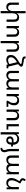

<svg xmlns="http://www.w3.org/2000/svg" viewBox="3288 -4092 1044 7661"><g transform="rotate(90 3810.5 -261.0)"><path d="M669.9 -502Q752.9 -502 800.5 -455.1Q848.1 -408.2 848.1 -314V0H758.8V-296.9Q758.8 -365.2 729 -397.2Q699.2 -429.2 648.9 -429.2Q585.9 -429.2 547.4 -382.6Q508.8 -335.9 508.8 -241.2V235.8H419.9V-1Q419.9 -22 421.9 -43.5Q423.8 -64.9 426.8 -86.9H419.9Q400.9 -48.8 361.3 -19.5Q321.8 9.8 258.8 9.8Q176.8 9.8 129.4 -37.6Q82 -85 82 -178.2V-492.2H170.9V-194.8Q170.9 -127.9 200.9 -95.5Q231 -63 279.8 -63Q342.8 -63 381.3 -110.6Q419.9 -158.2 419.9 -252V-759.8H508.8V-507.8Q508.8 -482.9 507.8 -457Q506.8 -431.2 503.9 -404.8H509.8Q529.8 -444.8 568.4 -473.4Q606.9 -502 669.9 -502Z M1018.1 0V-492.2H1088.4L1099.1 -404.8H1104Q1124 -444.8 1164.6 -473.4Q1205.1 -502 1268.1 -502Q1351.1 -502 1398.2 -455.1Q1445.3 -408.2 1445.3 -314V0H1356V-296.9Q1356 -365.2 1326.7 -397.2Q1297.4 -429.2 1247.1 -429.2Q1184.1 -429.2 1145.5 -382.6Q1106.9 -335.9 1106.9 -241.2V0Z M1615.2 235.8V-492.2H1685.5L1696.3 -404.8H1701.2Q1721.2 -444.8 1761.7 -473.4Q1802.2 -502 1865.2 -502Q1948.2 -502 1995.4 -455.1Q2042.5 -408.2 2042.5 -314V0H1953.1V-296.9Q1953.1 -365.2 1923.8 -397.2Q1894.5 -429.2 1844.2 -429.2Q1781.2 -429.2 1742.7 -382.6Q1704.1 -335.9 1704.1 -241.2V235.8Z M2563.5 0H2562.5L2547.4 -60.1H2546.4Q2518.6 -32.2 2470.9 -11.2Q2423.3 9.8 2361.3 9.8Q2271.5 9.8 2222.9 -37.6Q2174.3 -85 2174.3 -176.8Q2174.3 -230 2194.3 -274.9Q2214.4 -319.8 2262.9 -365.5Q2311.5 -411.1 2396.5 -462.9Q2457.5 -500 2487.5 -521Q2517.6 -542 2527.6 -553.5Q2537.6 -564.9 2537.6 -573.2Q2537.6 -581.1 2528.1 -587.6Q2518.6 -594.2 2491 -600.1Q2463.4 -606 2409.7 -612.8Q2349.6 -621.1 2314 -630.1Q2278.3 -639.2 2260 -654.5Q2241.7 -669.9 2235.6 -695.1Q2229.5 -720.2 2229.5 -759.8H2306.6Q2306.6 -733.9 2317.6 -719Q2328.6 -704.1 2361.1 -695.1Q2393.6 -686 2459.5 -678.2Q2531.2 -669.9 2570.3 -657.5Q2609.4 -645 2624 -627.9Q2638.7 -610.8 2638.7 -586.9Q2638.7 -568.8 2632.1 -552.5Q2625.5 -536.1 2604.5 -515.6Q2583.5 -495.1 2540.5 -465.8L2637.7 -69.8H2704.6V0ZM2264.6 -176.8Q2264.6 -121.1 2293 -92Q2321.3 -63 2382.3 -63Q2422.4 -63 2463.4 -76.9Q2504.4 -90.8 2534.7 -116.2L2461.4 -416Q2455.6 -412.1 2448.7 -408.2Q2347.7 -347.2 2306.2 -292Q2264.6 -236.8 2264.6 -176.8Z M2979.5 8.8Q2900.4 8.8 2853.5 -36.1Q2806.6 -81.1 2806.6 -170.9V-492.2H2895.5V-188Q2895.5 -125 2925 -94.5Q2954.6 -64 3000.5 -64Q3062.5 -64 3100.1 -106.9Q3137.7 -149.9 3137.7 -241.2V-492.2H3226.6V-188Q3226.6 -125 3256.1 -94.5Q3285.6 -64 3331.5 -64Q3390.6 -64 3429.2 -106.9Q3467.8 -149.9 3467.8 -241.2V-492.2H3556.6V0H3487.8L3475.6 -80.1H3470.7Q3452.6 -44.9 3414.1 -18.1Q3375.5 8.8 3310.5 8.8Q3255.4 8.8 3214.6 -14.2Q3173.8 -37.1 3155.8 -83H3150.4Q3131.8 -43 3085.7 -17.1Q3039.6 8.8 2979.5 8.8Z M4098.6 -69.8H4242.7V0H4001.5V-58.1Q4037.6 -106 4056.6 -143.1Q4075.7 -180.2 4082.5 -215.6Q4089.4 -251 4089.4 -293Q4089.4 -360.8 4055.9 -395Q4022.5 -429.2 3962.4 -429.2Q3899.4 -429.2 3859.9 -382.6Q3820.3 -335.9 3820.3 -241.2V0H3731.4V-492.2H3801.8L3812.5 -404.8H3817.4Q3837.4 -444.8 3877.9 -473.4Q3918.5 -502 3981.4 -502Q4076.7 -502 4128.7 -450.9Q4180.7 -399.9 4180.7 -308.1Q4180.7 -262.2 4172.6 -223.6Q4164.6 -185.1 4146.5 -148.4Q4128.4 -111.8 4098.6 -69.8Z M4350.6 0V-492.2H4420.9L4431.6 -404.8H4436.5Q4456.5 -444.8 4497.1 -473.4Q4537.6 -502 4600.6 -502Q4683.6 -502 4730.7 -455.1Q4777.8 -408.2 4777.8 -314V0H4688.5V-296.9Q4688.5 -365.2 4659.2 -397.2Q4629.9 -429.2 4579.6 -429.2Q4516.6 -429.2 4478 -382.6Q4439.5 -335.9 4439.5 -241.2V0ZM4931.6 0V-492.2H5020.5V-69.8H5151.9V0Z M5255.4 235.8V-492.2H5325.7L5336.4 -404.8H5341.3Q5363.3 -445.8 5410.4 -473.9Q5457.5 -502 5523.4 -502Q5627.4 -502 5689 -442.4Q5750.5 -382.8 5756.3 -264.2Q5802.2 -253.9 5838.4 -237.8L5817.4 -172.9Q5790.5 -184.1 5755.4 -191.9Q5739.3 9.8 5577.6 9.8Q5504.4 9.8 5463.4 -29.1Q5422.4 -67.9 5422.4 -133.8Q5422.4 -207 5472.4 -244.6Q5522.5 -282.2 5600.6 -282.2Q5632.3 -282.2 5665.5 -278.8Q5657.2 -359.9 5616.9 -394.5Q5576.7 -429.2 5513.7 -429.2Q5440.4 -429.2 5392.3 -386.7Q5344.2 -344.2 5344.2 -255.9V235.8ZM5506.3 -130.9Q5506.3 -94.2 5524.4 -78.1Q5542.5 -62 5578.6 -62Q5626.5 -62 5645.5 -97.9Q5664.6 -133.8 5666.5 -208Q5632.3 -211.9 5601.6 -211.9Q5557.6 -211.9 5532 -191.9Q5506.3 -171.9 5506.3 -130.9Z M5923.3 -140.1V-492.2H6012.2V-140.1Q6012.2 -139.2 6014.4 -116Q6016.6 -92.8 6021 -64.5Q6025.4 -36.1 6033.2 -16.1Q6044.4 11.2 6049.3 38.1Q6054.2 64.9 6054.2 88.9Q6054.2 155.8 6013.9 198.5Q5973.6 241.2 5905.3 241.2H5879.4V170.9H5891.6Q5923.3 170.9 5944.3 149.4Q5965.3 127.9 5965.3 94.2Q5965.3 47.9 5943.4 -8.8Q5923.3 -60.1 5923.3 -140.1Z M6356.4 8.8Q6277.3 8.8 6230.5 -36.1Q6183.6 -81.1 6183.6 -170.9V-492.2H6272.5V-188Q6272.5 -125 6302 -94.5Q6331.5 -64 6377.4 -64Q6439.5 -64 6477.1 -106.9Q6514.6 -149.9 6514.6 -241.2V-492.2H6603.5V-188Q6603.5 -125 6633.1 -94.5Q6662.6 -64 6708.5 -64Q6767.6 -64 6806.2 -106.9Q6844.7 -149.9 6844.7 -241.2V-492.2H6933.6V0H6864.7L6852.5 -80.1H6847.7Q6829.6 -44.9 6791 -18.1Q6752.4 8.8 6687.5 8.8Q6632.3 8.8 6591.6 -14.2Q6550.8 -37.1 6532.7 -83H6527.3Q6508.8 -43 6462.6 -17.1Q6416.5 8.8 6356.4 8.8Z M7298.3 -549.8V-527.8Q7253.4 -458 7226.6 -403.1Q7199.7 -348.1 7187 -300Q7174.3 -252 7174.3 -204.1Q7174.3 -126 7208 -94.5Q7241.7 -63 7301.3 -63Q7364.3 -63 7403.8 -110.6Q7443.4 -158.2 7443.4 -252V-492.2H7532.7V0H7462.4L7451.7 -86.9H7445.3Q7426.3 -46.9 7386 -18.6Q7345.7 9.8 7282.7 9.8Q7188.5 9.8 7136 -44.2Q7083.5 -98.1 7083.5 -198.2Q7083.5 -243.2 7095 -288.6Q7106.4 -334 7134.5 -388.4Q7162.6 -442.9 7211.4 -512.2L7158.7 -543Q7088.4 -584 7088.4 -640.1Q7088.4 -669.9 7107.4 -705.1L7138.7 -763.2L7207.5 -729L7185.5 -691.9Q7172.4 -669.9 7172.4 -650.9Q7172.4 -617.2 7215.3 -594.2Z"/></g></svg>

Font: Kurinto Seri
Style: Regular
Weight: 400
Designer: Kurinto was developed by Clint Goss from a range of fonts that are compatible with the SIL Open Font License Version 1.1
Foundry: Clinton F. Goss
Version: Version 2.196; July 25, 2020